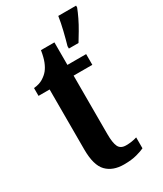

<svg xmlns="http://www.w3.org/2000/svg" viewBox="-194 -832 775 915"><g transform="rotate(-30 193.5 -375.0)"><path d="M207 10Q146 10 112 -25Q78 -60 78 -147V-477H17V-520Q48 -523 68 -535.5Q88 -548 100 -563Q112 -578 121 -600.5Q130 -623 136 -660H210V-536H313V-477H210V-155Q210 -107 220.5 -85.5Q231 -64 261 -64Q293 -64 321 -73V-13Q307 -6 278 2Q249 10 207 10ZM255 -613Q264 -644 274 -685Q284 -726 289 -760H387V-750Q379 -729 366 -702Q353 -675 337 -648Q321 -621 308 -600H255Z"/></g></svg>

Font: Noto Serif Ethiopic ExtraCondensed
Style: Bold
Weight: 700
Width: 2
Designer: Monotype Design Team
Foundry: Monotype Imaging Inc.
Version: Version 2.102; ttfautohint (v1.8.4.7-5d5b)